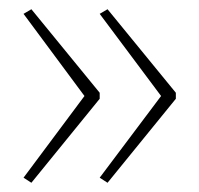

<svg xmlns="http://www.w3.org/2000/svg" viewBox="-20 -538 432 416"><path d="M361 -324 213 -142 196 -153 329 -330 196 -508 213 -518 361 -337ZM196 -324 48 -142 31 -153 163 -330 31 -508 48 -518 196 -337Z"/></svg>

Font: Noto Sans Tamil UI SemiCondensed Thin
Style: Regular
Weight: 100
Width: 4
Designer: Jelle Bosma - Monotype Design Team
Foundry: Monotype Imaging Inc.
Version: Version 2.004; ttfautohint (v1.8.4.7-5d5b)